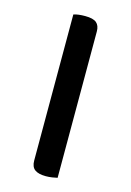

<svg xmlns="http://www.w3.org/2000/svg" viewBox="-103 -678 518 758"><g transform="rotate(15 155.5 -298.5)"><path d="M209 -577V21Q201 23 188 25Q175 27 162 27Q132 27 117 16Q102 5 102 -21V-618Q111 -621 123 -622.5Q135 -624 149 -624Q182 -624 195.5 -612.5Q209 -601 209 -577Z"/></g></svg>

Font: BalooTamma2SemiBold
Style: Regular
Weight: 600
Designer: Divya Kowshik, Shuchita Grover and Ek Type
Foundry: Ek Type
Version: Version 1.700